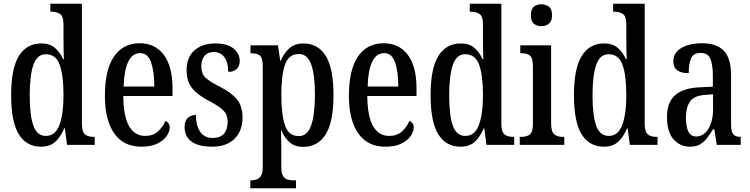

<svg xmlns="http://www.w3.org/2000/svg" viewBox="-20 -780 4040 1034"><path d="M201 10Q123 10 81.5 -56.5Q40 -123 40 -267Q40 -412 82 -479Q124 -546 202 -546Q248 -546 275.5 -522.5Q303 -499 320 -461H324Q323 -484 322.5 -511.5Q322 -539 322 -567V-649Q322 -693 303 -705Q284 -717 257 -717H251V-760H421V-115Q421 -70 437.5 -56.5Q454 -43 482 -43H490V0H341L329 -89H326Q307 -43 278 -16.5Q249 10 201 10ZM227 -48Q278 -48 300 -107Q322 -166 322 -267Q322 -374 301.5 -431Q281 -488 226 -488Q180 -488 160 -431Q140 -374 140 -266Q140 -157 160 -102.5Q180 -48 227 -48Z M741 10Q645 10 595 -62Q545 -134 545 -264Q545 -405 594 -476Q643 -547 732 -547Q815 -547 862 -485Q909 -423 909 -305V-263H644Q645 -152 675.5 -100Q706 -48 762 -48Q804 -48 830.5 -72Q857 -96 871 -129Q880 -125 887 -116.5Q894 -108 894 -94Q894 -72 878 -48Q862 -24 828 -7Q794 10 741 10ZM811 -314Q811 -395 793.5 -444.5Q776 -494 735 -494Q693 -494 670.5 -447.5Q648 -401 646 -314Z M1123 10Q1050 10 1012 -17Q974 -44 974 -96Q974 -131 992.5 -146Q1011 -161 1035 -161Q1035 -105 1057.5 -71Q1080 -37 1125 -37Q1166 -37 1186 -60Q1206 -83 1206 -124Q1206 -160 1186 -182Q1166 -204 1116 -231Q1070 -255 1041.5 -278Q1013 -301 999 -330Q985 -359 985 -402Q985 -472 1027.5 -509Q1070 -546 1139 -546Q1206 -546 1238.5 -518Q1271 -490 1271 -452Q1271 -425 1255.5 -409Q1240 -393 1209 -393Q1209 -445 1188 -472.5Q1167 -500 1131 -500Q1099 -500 1081.5 -479Q1064 -458 1064 -424Q1064 -384 1085.5 -363Q1107 -342 1160 -315Q1222 -284 1254 -247.5Q1286 -211 1286 -147Q1286 -75 1243 -32.5Q1200 10 1123 10Z M1328 234V191H1335Q1350 191 1363.5 186Q1377 181 1386 166Q1395 151 1395 120V-424Q1395 -469 1379 -481Q1363 -493 1338 -493H1329V-536H1477L1489 -453H1492Q1509 -494 1538 -520Q1567 -546 1614 -546Q1692 -546 1734 -479.5Q1776 -413 1776 -268Q1776 -124 1734 -56.5Q1692 11 1612 11Q1569 11 1541 -12.5Q1513 -36 1496 -77H1493Q1494 -55 1494.5 -26Q1495 3 1495 37V124Q1495 153 1504 167.5Q1513 182 1527 186.5Q1541 191 1555 191H1574V234ZM1589 -47Q1636 -47 1656 -105.5Q1676 -164 1676 -272Q1676 -377 1656 -433Q1636 -489 1590 -489Q1534 -489 1514.5 -431Q1495 -373 1495 -271Q1495 -164 1514.5 -105.5Q1534 -47 1589 -47Z M2055 10Q1959 10 1909 -62Q1859 -134 1859 -264Q1859 -405 1908 -476Q1957 -547 2046 -547Q2129 -547 2176 -485Q2223 -423 2223 -305V-263H1958Q1959 -152 1989.5 -100Q2020 -48 2076 -48Q2118 -48 2144.5 -72Q2171 -96 2185 -129Q2194 -125 2201 -116.5Q2208 -108 2208 -94Q2208 -72 2192 -48Q2176 -24 2142 -7Q2108 10 2055 10ZM2125 -314Q2125 -395 2107.5 -444.5Q2090 -494 2049 -494Q2007 -494 1984.5 -447.5Q1962 -401 1960 -314Z M2460 10Q2382 10 2340.5 -56.5Q2299 -123 2299 -267Q2299 -412 2341 -479Q2383 -546 2461 -546Q2507 -546 2534.5 -522.5Q2562 -499 2579 -461H2583Q2582 -484 2581.5 -511.5Q2581 -539 2581 -567V-649Q2581 -693 2562 -705Q2543 -717 2516 -717H2510V-760H2680V-115Q2680 -70 2696.5 -56.5Q2713 -43 2741 -43H2749V0H2600L2588 -89H2585Q2566 -43 2537 -16.5Q2508 10 2460 10ZM2486 -48Q2537 -48 2559 -107Q2581 -166 2581 -267Q2581 -374 2560.5 -431Q2540 -488 2485 -488Q2439 -488 2419 -431Q2399 -374 2399 -266Q2399 -157 2419 -102.5Q2439 -48 2486 -48Z M2895 -639Q2871 -639 2855 -652.5Q2839 -666 2839 -698Q2839 -731 2855 -744Q2871 -757 2895 -757Q2919 -757 2936 -744Q2953 -731 2953 -698Q2953 -666 2936 -652.5Q2919 -639 2895 -639ZM2779 0V-43H2789Q2817 -43 2833.5 -56Q2850 -69 2850 -113V-423Q2850 -466 2835 -479.5Q2820 -493 2793 -493H2782V-536H2948V-117Q2948 -71 2964.5 -57Q2981 -43 3009 -43H3019V0Z M3232 10Q3154 10 3112.5 -56.5Q3071 -123 3071 -267Q3071 -412 3113 -479Q3155 -546 3233 -546Q3279 -546 3306.5 -522.5Q3334 -499 3351 -461H3355Q3354 -484 3353.5 -511.5Q3353 -539 3353 -567V-649Q3353 -693 3334 -705Q3315 -717 3288 -717H3282V-760H3452V-115Q3452 -70 3468.5 -56.5Q3485 -43 3513 -43H3521V0H3372L3360 -89H3357Q3338 -43 3309 -16.5Q3280 10 3232 10ZM3258 -48Q3309 -48 3331 -107Q3353 -166 3353 -267Q3353 -374 3332.5 -431Q3312 -488 3257 -488Q3211 -488 3191 -431Q3171 -374 3171 -266Q3171 -157 3191 -102.5Q3211 -48 3258 -48Z M3695 10Q3644 10 3608 -29Q3572 -68 3572 -151Q3572 -230 3617 -268.5Q3662 -307 3753 -310L3819 -313V-373Q3819 -429 3806 -462Q3793 -495 3753 -495Q3714 -495 3701.5 -465.5Q3689 -436 3689 -386Q3606 -386 3606 -449Q3606 -496 3649 -521.5Q3692 -547 3761 -547Q3838 -547 3877.5 -507.5Q3917 -468 3917 -373V-115Q3917 -73 3928 -58Q3939 -43 3966 -43H3969V0H3840L3827 -84H3820Q3803 -56 3786.5 -35Q3770 -14 3749 -2Q3728 10 3695 10ZM3729 -45Q3770 -45 3795 -86.5Q3820 -128 3820 -191V-272L3777 -269Q3719 -265 3696.5 -234Q3674 -203 3674 -145Q3674 -99 3687 -72Q3700 -45 3729 -45Z"/></svg>

Font: Noto Serif Thai ExtraCondensed Medium
Style: Regular
Weight: 500
Width: 2
Designer: Monotype Design Team
Foundry: Monotype Imaging Inc.
Version: Version 2.002; ttfautohint (v1.8.4.7-5d5b)